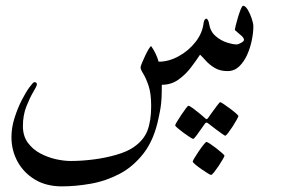

<svg xmlns="http://www.w3.org/2000/svg" viewBox="-20 -311 995 679"><path d="M876 -217.3Q876 -196.3 870.6 -169.2Q865.2 -142.1 854 -117.2Q842.8 -92.3 825.7 -75.9Q808.6 -59.6 784.7 -59.6Q757.8 -59.6 739 -71Q720.2 -82.5 707.8 -96.4Q695.3 -110.4 687.5 -117.7Q673.8 -96.7 654.8 -71.8Q635.7 -46.9 610.6 -29.1Q585.4 -11.2 552.2 -11.2Q552.2 18.6 551.3 35.9Q550.3 53.2 548.1 68.1Q545.9 83 541 105.5Q525.4 182.1 488.8 230Q452.1 277.8 403.6 303.5Q355 329.1 301.5 338.6Q248 348.1 198.7 348.1Q143.6 348.1 103.5 324Q63.5 299.8 42 260.3Q20.5 220.7 20.5 174.3Q20.5 140.1 31.5 105.7Q42.5 71.3 57.1 42.7Q71.8 14.2 84.7 -3.2Q97.7 -20.5 101.1 -20.5Q110.4 -20.5 110.4 -12.7Q110.4 -6.8 98.1 13.4Q85.9 33.7 73.5 64.9Q61 96.2 61 134.8Q61 169.9 78.4 193.6Q95.7 217.3 122.3 231.4Q148.9 245.6 177.7 252Q206.5 258.3 229.5 258.3Q270 258.3 312.5 252.7Q355 247.1 391.8 236.3Q428.7 225.6 451.2 210.4Q488.3 185.5 501.5 150.6Q514.6 115.7 514.6 64Q514.6 19.5 505.4 -7.8Q496.1 -35.2 486.6 -50.3Q477.1 -65.4 477.1 -72.3Q477.1 -76.2 481.9 -88.1Q486.8 -100.1 493.4 -114Q500 -127.9 506.1 -137.9Q512.2 -147.9 514.6 -147.9Q532.7 -122.1 541 -92.8Q576.7 -92.8 611.8 -112.1Q647 -131.3 671.6 -162.8Q696.3 -194.3 700.2 -231Q702.6 -245.1 710.9 -245.1Q711.9 -245.1 715.1 -240.2Q718.3 -235.4 719.2 -228Q723.6 -199.7 742.2 -183.6Q760.7 -167.5 782.5 -160.6Q804.2 -153.8 817.9 -153.8Q821.8 -153.8 832.3 -159.4Q842.8 -165 842.8 -169.9Q842.8 -176.3 834.7 -183.8Q826.7 -191.4 818.6 -197.8Q810.5 -204.1 810.5 -206.1Q810.5 -208.5 813.7 -221.4Q816.9 -234.4 821.8 -250.5Q826.7 -266.6 831.5 -278.6Q836.4 -290.5 839.8 -290.5Q847.7 -290.5 856 -276.9Q864.3 -263.2 870.1 -245.8Q876 -228.5 876 -217.3ZM773.9 239.7Q773.9 241.7 767.8 252.4Q761.7 263.2 753.2 275.9Q744.6 288.6 737.1 298.1Q729.5 307.6 726.1 307.6Q724.1 307.6 714.1 301.5Q704.1 295.4 691.9 286.9Q679.7 278.3 670.7 270.8Q661.6 263.2 661.6 260.3Q661.6 257.8 668.2 246.8Q674.8 235.8 683.6 222.9Q692.4 210 700.2 200.4Q708 190.9 710 190.9Q712.9 190.9 722.9 197.5Q732.9 204.1 744.6 213.1Q756.3 222.2 765.1 230Q773.9 237.8 773.9 239.7ZM823.2 99.1Q823.2 101.6 817.1 112.5Q811 123.5 802.5 136.7Q793.9 149.9 786.6 159.4Q779.3 168.9 776.4 168.9Q774.9 168.9 765.9 162.6Q756.8 156.2 745.4 147.7Q733.9 139.2 725.3 132.3Q716.8 125.5 715.8 125Q712.9 122.6 710.4 122.6Q708 122.6 705.6 125Q704.6 126 695.3 139.6Q686 153.3 676 166.7Q666 180.2 663.1 180.2Q661.1 180.2 651.1 173.8Q641.1 167.5 629.2 158.7Q617.2 149.9 608.4 142.3Q599.6 134.8 599.6 132.3Q599.6 129.4 606.2 118.7Q612.8 107.9 621.3 95Q629.9 82 637.2 72.5Q644.5 63 646 63Q650.4 63 664.1 73.2Q677.7 83.5 690.4 94Q703.1 104.5 704.1 106Q708.5 110.4 710.4 110.4Q713.4 110.4 716.8 105Q717.8 103.5 727.3 90.1Q736.8 76.7 746.8 63.5Q756.8 50.3 758.8 50.3Q761.2 50.3 771.2 57.1Q781.2 64 793.5 73Q805.7 82 814.5 89.8Q823.2 97.7 823.2 99.1Z"/></svg>

Font: Scheherazade New Rohingya
Style: Regular
Weight: 400
Designer: SIL International
Foundry: SIL International
Version: Version 3.000 ; LngRng